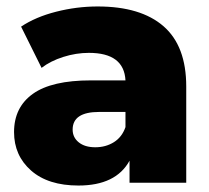

<svg xmlns="http://www.w3.org/2000/svg" viewBox="-20 -571 652 600"><path d="M384.8 0V-68.8Q342.3 8.8 225.1 8.8Q130.4 8.8 77.1 -38.1Q23.9 -85 23.9 -158.2Q23.9 -235.8 82.8 -277.8Q141.6 -319.8 264.2 -319.8H372.1Q367.7 -405.8 257.8 -405.8Q217.8 -405.8 177.7 -393.1Q137.7 -380.4 109.9 -358.9L45.9 -487.8Q91.3 -518.1 155.5 -534.4Q219.7 -550.8 285.2 -550.8Q419.9 -550.8 491 -489Q562 -427.2 562 -300.8V0ZM372.1 -173.8V-221.2H290Q207 -221.2 207 -166Q207 -141.6 226.1 -126.2Q245.1 -110.8 277.8 -110.8Q310.5 -110.8 335.9 -126.7Q361.3 -142.6 372.1 -173.8Z"/></svg>

Font: Montserrat ExtraBold
Style: Regular
Weight: 800
Designer: Julieta Ulanovsky
Foundry: Julieta Ulanovsky
Version: Version 9.000